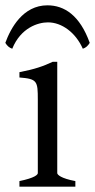

<svg xmlns="http://www.w3.org/2000/svg" viewBox="-39 -701 357 721"><path d="M176 -51V-469H159C123 -452 91 -441 34 -430V-410C101 -405 103 -396 103 -327V-51C103 -45 92 -33 34 -21V0H244V-21C190 -31 176 -45 176 -51ZM7 -518C39 -597 104 -617 141 -617C193 -617 245 -579 272 -518C284 -522 291 -529 298 -540C261 -643 203 -681 139 -681C47 -681 1 -595 -19 -540C-12 -529 -5 -522 7 -518Z"/></svg>

Font: Temporarium
Style: Regular
Weight: 400
Version: Version 1.1